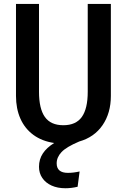

<svg xmlns="http://www.w3.org/2000/svg" viewBox="-20 -728 655 992"><path d="M433.3 -707.7H552.8V-232.3Q552.8 -144.1 510 -81.5Q467.2 -19 389.2 3.1Q322.6 31.3 297.7 57.9Q272.8 84.6 272.8 115.9Q272.8 165.1 330.8 165.1Q359.5 165.1 391.3 157.9L381 236.9Q348.7 244.6 317.9 244.6Q277.4 244.6 246.7 230.8Q215.9 216.9 198.7 191.8Q181.5 166.7 181.5 133.8Q181.5 94.9 201.3 64.9Q221 34.9 260 10.8Q196.9 1.5 152.6 -31Q108.2 -63.6 85.4 -115.1Q62.6 -166.7 62.6 -232.3V-707.7H181.5V-253.8Q181.5 -166.7 211.8 -123.8Q242.1 -81 307.2 -81Q372.3 -81 402.8 -123.8Q433.3 -166.7 433.3 -253.8Z"/></svg>

Font: Fira Code Fixed Medium
Style: Regular
Weight: 500
Monospace: yes
Designer: Carrois Corporate, Edenspiekermann AG, Nikita Prokopov
Foundry: Carrois Corporate, Edenspiekermann AG, Nikita Prokopov
Version: Version 5.002